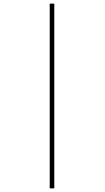

<svg xmlns="http://www.w3.org/2000/svg" viewBox="-20 -783 575 1054"><path d="M253 -763V251H278V-763Z"/></svg>

Font: Noto Sans Lao UI Thin
Style: Regular
Weight: 100
Designer: Monotype Design Team
Foundry: Monotype Imaging Inc.
Version: Version 2.000